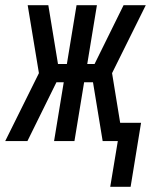

<svg xmlns="http://www.w3.org/2000/svg" viewBox="-52 -540 578 735"><path d="M370 175 399 0H341L304 -225H270L233 0H155L192 -225H164L53 0H-32L97 -260L54 -520H133L170 -295H204L241 -520H319L282 -295H310L421 -520H506L377 -260L408 -70H488L448 175Z"/></svg>

Font: Iosevka Curly
Style: Italic
Weight: 400
Italic angle: -9°
Monospace: yes
Designer: Belleve Invis
Foundry: Belleve Invis
Version: Version 22.1.2; ttfautohint (v1.8.4)